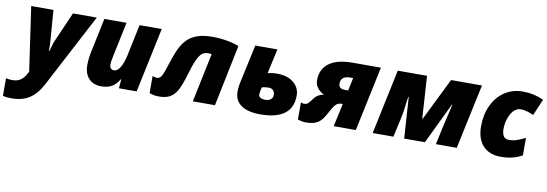

<svg xmlns="http://www.w3.org/2000/svg" viewBox="-122 -969 4598 1615"><g transform="rotate(10 2177.0 -161.5)"><path d="M40 -553.2H230L251 -278.8L252 -248.5V-206.1H255.9Q273.9 -270.5 280.3 -286.9Q286.6 -303.2 397 -553.2H600.1L272.9 69.8Q226.1 160.2 164.1 200.2Q102.1 240.2 12.2 240.2Q-32.7 240.2 -63 231.9V82Q-40.5 87.9 -9.8 87.9Q32.7 87.9 59.8 70.1Q86.9 52.2 107.9 14.2L119.1 -5.9Z M781.7 -183.1Q781.7 -161.6 792.7 -151.4Q803.7 -141.1 818.8 -141.1Q847.7 -141.1 871.3 -179.4Q895 -217.8 909.2 -284.2L965.8 -553.2H1154.8L1038.1 0H886.7L893.1 -77.1H889.2Q862.8 -31.7 826.4 -11Q790 9.8 736.8 9.8Q668 9.8 629.4 -32Q590.8 -73.7 590.8 -147Q590.8 -198.7 603 -258.8L665 -553.2H854L791 -252Q781.7 -211.9 781.7 -183.1Z M1707 0H1518.1L1605 -418Q1591.8 -420.9 1578.1 -420.9Q1542.5 -420.9 1521.5 -402.6Q1500.5 -384.3 1481.2 -342Q1461.9 -299.8 1438 -217.8Q1408.7 -117.2 1382.8 -72.8Q1356.9 -28.3 1321.3 -9.3Q1285.6 9.8 1227.1 9.8Q1185.1 9.8 1147.9 -4.9V-151.9Q1166 -142.1 1187 -142.1Q1209.5 -142.1 1224.9 -167.2Q1240.2 -192.4 1271 -291Q1300.8 -385.3 1328.1 -432.6Q1355.5 -480 1390.6 -507.8Q1425.8 -535.6 1473.6 -549.3Q1521.5 -563 1586.9 -563Q1650.4 -563 1711.7 -552.2Q1772.9 -541.5 1814.9 -523.9Z M2096.2 -341.8Q2130.9 -352.1 2177.2 -352.1Q2265.1 -352.1 2317.6 -309.1Q2370.1 -266.1 2370.1 -196.8Q2370.1 -95.7 2301.3 -43Q2232.4 9.8 2092.8 9.8Q1988.8 9.8 1931.4 -30.3Q1874 -70.3 1874 -146Q1874 -189.5 1887.2 -244.1L1954.1 -553.2H2143.1ZM2127.9 -224.1Q2092.8 -224.1 2068.8 -215.8Q2058.1 -170.4 2058.1 -153.8Q2058.1 -136.7 2074 -127.4Q2089.8 -118.2 2117.2 -118.2Q2144 -118.2 2161.6 -131.8Q2179.2 -145.5 2179.2 -171.9Q2179.2 -195.3 2165.5 -209.7Q2151.9 -224.1 2127.9 -224.1Z M2753.9 -196.8Q2725.6 -196.8 2706.5 -179Q2687.5 -161.1 2654.8 -99.1Q2630.4 -53.2 2609.1 -32Q2587.9 -10.7 2559.1 -0.5Q2530.3 9.8 2486.8 9.8Q2451.7 9.8 2415 -2.9V-148.9Q2430.2 -142.1 2442.9 -142.1Q2462.4 -142.1 2474.6 -152.1Q2486.8 -162.1 2502.9 -185.1Q2520.5 -211.4 2541.5 -226.1Q2562.5 -240.7 2594.7 -246.1Q2558.6 -263.2 2537.4 -292Q2516.1 -320.8 2516.1 -356Q2516.1 -452.1 2585.4 -502.7Q2654.8 -553.2 2785.2 -553.2H3026.9L2910.2 0H2721.2L2764.2 -196.8ZM2788.1 -426.8Q2707 -426.8 2707 -360.8Q2707 -316.9 2760.7 -316.9H2789.1L2812 -426.8Z M3323.2 0 3300.3 -351.1H3295.9Q3279.3 -215.3 3266.1 -158.2L3231 0H3054.2L3170.9 -553.2H3420.9L3443.8 -191.9H3448.2L3626 -553.2H3890.1L3772 0H3594.2L3628.9 -162.1Q3642.6 -225.6 3659.2 -291Q3670.4 -336.9 3672.9 -351.1H3668.9L3500 0Z M4147.9 9.8Q4050.8 9.8 3996.3 -49.1Q3941.9 -107.9 3941.9 -215.8Q3941.9 -314 3979.2 -393.8Q4016.6 -473.6 4084.2 -518.3Q4151.9 -563 4237.8 -563Q4333 -563 4417 -523.9L4356.9 -383.8Q4292 -413.1 4247.1 -413.1Q4216.8 -413.1 4190.9 -389.6Q4165 -366.2 4148.4 -319.6Q4131.8 -272.9 4131.8 -228Q4131.8 -183.6 4146.5 -162.8Q4161.1 -142.1 4192.9 -142.1Q4228 -142.1 4261 -153.3Q4293.9 -164.6 4331.1 -184.1V-34.2Q4292 -12.7 4248.8 -1.5Q4205.6 9.8 4147.9 9.8Z"/></g></svg>

Font: Open Sans Extrabold
Style: Italic
Weight: 800
Italic angle: -12°
Foundry: Ascender Corporation
Version: Version 1.10